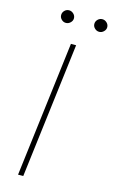

<svg xmlns="http://www.w3.org/2000/svg" viewBox="-131 -914 572 964"><g transform="rotate(15 155.0 -432.0)"><path d="M68.5 0ZM95.5 0H68.5L155 -703H182ZM136.5 -830.5Q136.5 -817.5 126.2 -807.8Q116 -798 103 -798Q89.5 -798 79.8 -807.8Q70 -817.5 70 -830.5Q70 -844 79.8 -853.8Q89.5 -863.5 103 -863.5Q116 -863.5 126.2 -853.8Q136.5 -844 136.5 -830.5ZM309.5 -830.5Q309.5 -817.5 299.2 -807.8Q289 -798 276 -798Q262.5 -798 252.5 -807.8Q242.5 -817.5 242.5 -830.5Q242.5 -844 252.5 -853.8Q262.5 -863.5 276 -863.5Q289 -863.5 299.2 -853.8Q309.5 -844 309.5 -830.5Z"/></g></svg>

Font: Lato Thin
Style: Italic
Weight: 200
Italic angle: -7°
Designer: Lukasz Dziedzic
Foundry: tyPoland Lukasz Dziedzic
Version: Version 2.007; 2014-02-27